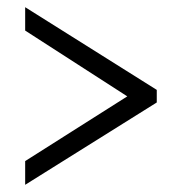

<svg xmlns="http://www.w3.org/2000/svg" viewBox="-20 -625 505 534"><path d="M50 -111V-177L334 -357L50 -540V-605L416 -375V-340Z"/></svg>

Font: Noto Serif Tamil Condensed
Style: Regular
Weight: 400
Width: 3
Designer: Indian Type Foundry, Tom Grace, and the Monotype Design Team
Foundry: Monotype Imaging Inc.
Version: Version 2.004